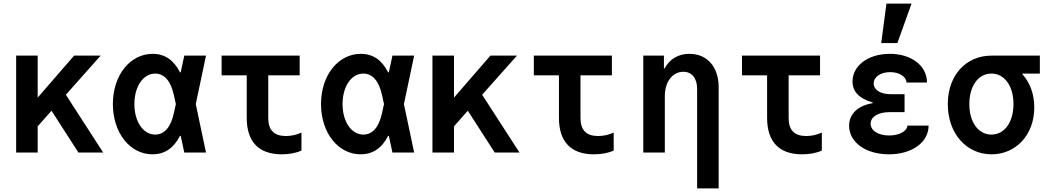

<svg xmlns="http://www.w3.org/2000/svg" viewBox="-20 -850 5840 1070"><path d="M70 0H190V-146L267 -233L417 0H555L347 -322L541 -540H393L190 -306V-540H70Z M831 -550C705 -550 609 -431 609 -270C609 -110 704 10 830 10C897 10 948 -24 983 -93H987L1007 0H1128L1071 -270L1128 -540H1007L987 -447H983C948 -516 898 -550 831 -550ZM949 -220C932 -141 896 -100 845 -100C778 -100 729 -172 729 -270C729 -368 778 -440 845 -440C895 -440 932 -399 949 -320L960 -270Z M1475 -193V-430H1650V-540H1215V-430H1355V-193C1355 -60 1422 10 1550 10C1591 10 1630 3 1660 -11V-111C1631 -98 1601 -92 1573 -92C1507 -92 1475 -125 1475 -193Z M1991 -550C1865 -550 1769 -431 1769 -270C1769 -110 1864 10 1990 10C2057 10 2108 -24 2143 -93H2147L2167 0H2288L2231 -270L2288 -540H2167L2147 -447H2143C2108 -516 2058 -550 1991 -550ZM2109 -220C2092 -141 2056 -100 2005 -100C1938 -100 1889 -172 1889 -270C1889 -368 1938 -440 2005 -440C2055 -440 2092 -399 2109 -320L2120 -270Z M2390 0H2510V-146L2587 -233L2737 0H2875L2667 -322L2861 -540H2713L2510 -306V-540H2390Z M3215 -193V-430H3390V-540H2955V-430H3095V-193C3095 -60 3162 10 3290 10C3331 10 3370 3 3400 -11V-111C3371 -98 3341 -92 3313 -92C3247 -92 3215 -125 3215 -193Z M3565 0H3685V-315C3685 -394 3728 -450 3788 -450C3836 -450 3865 -414 3865 -355V200H3985V-365C3985 -477 3921 -550 3822 -550C3760 -550 3712 -521 3684 -469H3680V-540H3565Z M4375 -193V-430H4550V-540H4115V-430H4255V-193C4255 -60 4322 10 4450 10C4491 10 4530 3 4560 -11V-111C4531 -98 4501 -92 4473 -92C4407 -92 4375 -125 4375 -193Z M5032 -390H5146C5146 -484 5059 -550 4939 -550C4818 -550 4731 -484 4731 -396C4731 -340 4767 -301 4843 -279V-275C4760 -261 4712 -215 4712 -149C4712 -57 4805 10 4934 10C5063 10 5155 -57 5155 -150H5037C5034 -118 4991 -95 4935 -95C4874 -95 4832 -122 4832 -161C4832 -199 4874 -225 4936 -225H5021V-325H4944C4887 -325 4849 -349 4849 -385C4849 -421 4887 -448 4941 -448C4991 -448 5030 -424 5032 -390ZM5060 -830H4920L4891 -610H4981Z M5505 -100C5432 -100 5382 -169 5382 -270C5382 -371 5432 -440 5505 -440C5578 -440 5628 -371 5628 -270C5628 -169 5578 -100 5505 -100ZM5506 10C5642 10 5744 -99 5744 -251C5744 -325 5720 -390 5678 -436V-440H5775V-540H5505C5365 -540 5262 -432 5262 -270C5262 -108 5364 10 5506 10Z"/></svg>

Font: CommitMono-dimboump
Style: Bold
Weight: 700
Monospace: yes
Designer: Eigil Nikolajsen
Foundry: Eigil Nikolajsen
Version: Version 1.143